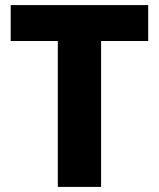

<svg xmlns="http://www.w3.org/2000/svg" viewBox="-20 -734 625 754"><path d="M377 0V-573H562V-714H22V-573H207V0Z"/></svg>

Font: Noto Sans Ethiopic ExtraBold
Style: Regular
Weight: 800
Designer: Monotype Design Team
Foundry: Monotype Imaging Inc.
Version: Version 2.102